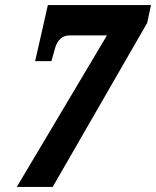

<svg xmlns="http://www.w3.org/2000/svg" viewBox="-20 -734 613 754"><path d="M46 0H187L558 -644L573 -714H168L118 -494H182L196 -544C205 -577 225 -595 254 -595H400Z"/></svg>

Font: Noto Serif ExtraCondensed Black
Style: Italic
Weight: 900
Width: 2
Italic angle: -12°
Designer: Monotype Design Team
Foundry: Monotype Imaging Inc.
Version: Version 2.014